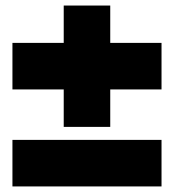

<svg xmlns="http://www.w3.org/2000/svg" viewBox="-20 -605 628 693"><path d="M377.9 -450.2H563V-282.2H377.9V-147H210V-282.2H24.9V-450.2H210V-585H377.9ZM563 -100.1V67.9H24.9V-100.1Z"/></svg>

Font: Overused Grotesk Black
Style: Regular
Weight: 900
Version: Version 0.002